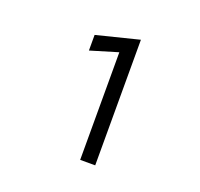

<svg xmlns="http://www.w3.org/2000/svg" viewBox="-84 -793 639 612"><g transform="rotate(20 235.0 -487.0)"><path d="M152 -611V-664L296 -700V-274H245V-639Z"/></g></svg>

Font: renner_400book
Style: Book
Weight: 400
Version: Version 003.000 ; ttfautohint (v0.97) -l 8 -r 50 -G 200 -x 1